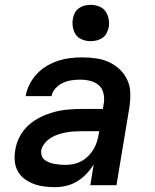

<svg xmlns="http://www.w3.org/2000/svg" viewBox="-20 -765 640 793"><path d="M207 8Q184 8 161.5 5Q139 2 119 -5.5Q99 -13 81.5 -26Q64 -39 53.5 -58Q43 -77 41 -99.5Q39 -122 43 -145Q47 -173 61 -200Q75 -227 97.5 -247.5Q120 -268 148 -281.5Q176 -295 204 -302.5Q232 -310 261 -312.5Q290 -315 318 -315H405L409 -340Q412 -361 407 -381Q402 -401 387.5 -413.5Q373 -426 353 -431Q333 -436 312 -436Q294 -436 276 -433.5Q258 -431 240.5 -423Q223 -415 209.5 -400.5Q196 -386 193 -368H86Q90 -393 102 -416.5Q114 -440 132 -459.5Q150 -479 173 -492.5Q196 -506 220.5 -514Q245 -522 270 -525Q295 -528 319 -528Q348 -528 376.5 -524Q405 -520 430 -508.5Q455 -497 474.5 -478.5Q494 -460 505.5 -435.5Q517 -411 518 -382.5Q519 -354 515 -325L461 0H353L367 -86Q354 -65 336.5 -46.5Q319 -28 298 -15.5Q277 -3 253.5 2.5Q230 8 207 8ZM251 -84Q267 -84 284 -87.5Q301 -91 316.5 -99.5Q332 -108 344.5 -120.5Q357 -133 366 -148Q375 -163 380 -179Q385 -195 388 -212L390 -223H318Q302 -223 285.5 -222Q269 -221 253 -218Q237 -215 221 -210Q205 -205 190.5 -196Q176 -187 164.5 -173Q153 -159 150 -143Q149 -132 152.5 -121.5Q156 -111 164.5 -104.5Q173 -98 183.5 -94Q194 -90 205 -88Q216 -86 227.5 -85Q239 -84 251 -84ZM354 -595Q337 -595 320 -601.5Q303 -608 293.5 -621.5Q284 -635 281 -652.5Q278 -670 281 -688Q283 -701 289.5 -712.5Q296 -724 306.5 -731.5Q317 -739 329.5 -742Q342 -745 355 -745Q372 -745 389 -738.5Q406 -732 415.5 -718.5Q425 -705 428.5 -687.5Q432 -670 429 -652Q426 -639 420 -627.5Q414 -616 403 -608.5Q392 -601 379.5 -598Q367 -595 354 -595Z"/></svg>

Font: Iosevka Aile Semibold
Style: Italic
Weight: 600
Italic angle: -9°
Designer: Belleve Invis
Foundry: Belleve Invis
Version: Version 31.1.0; ttfautohint (v1.8.4)